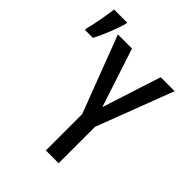

<svg xmlns="http://www.w3.org/2000/svg" viewBox="-244 -912 1031 1031"><g transform="rotate(45 271.0 -397.0)"><path d="M-21 -618V-606H39C68 -660 98 -737 111 -784V-794H12C7 -750 -9 -660 -21 -618ZM288 0H385V-276L552 -714H446L338 -379L228 -714H121L288 -276Z"/></g></svg>

Font: Noto Sans Mono SemiCondensed Medium
Style: Regular
Weight: 500
Width: 4
Designer: Monotype Design Team
Foundry: Monotype Imaging Inc.
Version: Version 2.014